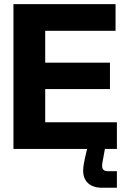

<svg xmlns="http://www.w3.org/2000/svg" viewBox="-20 -720 616 928"><path d="M45 0H401L391 42C386 64 382 86 382 106C382 158 417.5 187.5 472.5 187.5H545V107.5H501C482.5 107.5 473.5 98.5 473.5 82C473.5 72 475.5 63 477.5 52.5L487 0H545V-129H198.5V-289.5H511.5V-417H198.5V-571H538.5V-700H45Z"/></svg>

Font: MCL Standard Bold
Style: Regular
Weight: 700
Designer: Květoslav Bartoš
Foundry: Florian Karsten
Version: Version 1.001;Glyphs 3.2.3 (3260)